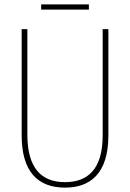

<svg xmlns="http://www.w3.org/2000/svg" viewBox="-20 -847 594 877"><path d="M386 -827H168V-803H386ZM475 -228V-714H449V-228C449 -72 379 -15 277 -15C169 -15 105 -79 105 -232V-714H79V-228C79 -66 150 10 277 10C390 10 475 -52 475 -228Z"/></svg>

Font: Noto Sans Ethiopic Condensed Thin
Style: Regular
Weight: 100
Width: 3
Designer: Monotype Design Team
Foundry: Monotype Imaging Inc.
Version: Version 2.102